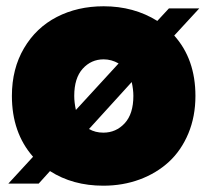

<svg xmlns="http://www.w3.org/2000/svg" viewBox="-20 -588 665 615"><path d="M606 -280.8Q606 -214.8 583.3 -160.4Q560.5 -106 521 -69.6Q481.4 -33.2 427.5 -13.2Q373.5 6.8 311 6.8Q212.9 6.8 140.1 -40L104 0H6.8L85.9 -85.9Q18.1 -163.1 18.1 -280.8Q18.1 -367.7 56.9 -433.6Q95.7 -499.5 162.1 -533.7Q228.5 -567.9 312 -567.9Q408.7 -567.9 483.9 -521L521 -561H618.2L538.1 -474.1Q606 -398.4 606 -280.8ZM217.8 -280.8Q217.8 -259.8 223.1 -235.8L359.9 -384.8Q336.9 -397.9 312 -397.9Q272 -397.9 244.9 -367.9Q217.8 -337.9 217.8 -280.8ZM311 -163.1Q351.6 -163.1 379.4 -193.1Q407.2 -223.1 407.2 -280.8Q407.2 -300.8 401.9 -325.2L265.1 -174.8Q285.2 -163.1 311 -163.1Z"/></svg>

Font: Poppins ExtraBold
Style: Regular
Weight: 800
Designer: Ninad Kale (Devanagari), Jonny Pinhorn (Latin)
Foundry: Indian Type Foundry
Version: Version 3.200;PS 1.000;hotconv 16.6.54;makeotf.lib2.5.65590